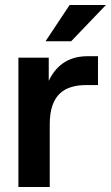

<svg xmlns="http://www.w3.org/2000/svg" viewBox="-20 -752 446 772"><path d="M54 0H180V-252C180 -373 240 -410 328 -410H374V-526H333C267 -526 211 -500 176 -427V-520H54ZM163 -586H266L406 -732H260Z"/></svg>

Font: Aspekta 600
Style: Regular
Weight: 600
Designer: Ivo Dolenc
Version: Version 2.100